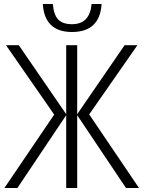

<svg xmlns="http://www.w3.org/2000/svg" viewBox="-20 -940 718 960"><path d="M251 -367 10 -714H74L311 -369V-714H366V-369L603 -714H667L426 -368L675 0H610L366 -364V0H311V-364L67 0H2ZM488 -920H438Q429 -819 340 -819Q294 -819 271.5 -842Q249 -865 244 -920H194Q203 -780 340 -780Q479 -780 488 -920Z"/></svg>

Font: Noto Sans UI SemiCondensed Light
Style: Regular
Weight: 300
Width: 4
Designer: Monotype Design Team
Foundry: Monotype Imaging Inc.
Version: Version 1.901